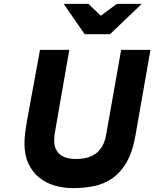

<svg xmlns="http://www.w3.org/2000/svg" viewBox="-20 -957 795 989"><path d="M416 -781 308 -937H436L499 -876L582 -937H710L547 -781ZM357 12Q306 12 260.5 -1.5Q215 -15 180.5 -43.5Q146 -72 126 -115Q106 -158 106 -218Q106 -235 108 -257.5Q110 -280 118 -329L186 -700H337L267 -299Q262 -272 260.5 -259.5Q259 -247 259 -234Q259 -207 268 -188.5Q277 -170 292 -159Q307 -148 327 -143Q347 -138 369 -138Q399 -138 425 -144Q451 -150 472 -165Q493 -180 507.5 -205.5Q522 -231 528 -270L604 -700H755L677 -255Q662 -172 631.5 -120Q601 -68 558.5 -38.5Q516 -9 464.5 1.5Q413 12 357 12Z"/></svg>

Font: Overpass Heavy
Style: Italic
Weight: 900
Italic angle: -10°
Designer: Delve Withrington, Dave Bailey
Foundry: Delve Fonts
Version: Version 3.000;DELV;Overpass